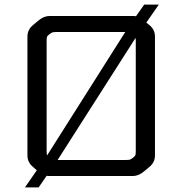

<svg xmlns="http://www.w3.org/2000/svg" viewBox="-20 -770 804 840"><path d="M196 -700H562Q571 -700 575 -699L611 -750H675L620 -671L634 -660Q658 -640 658 -610V-90Q658 -60 634 -40L610 -20Q586 0 562 0H196Q188 0 184 -1L149 50H89L141 -25L124 -40Q100 -60 100 -90V-610Q100 -640 124 -660L148 -680Q172 -700 196 -700ZM528 -630H233Q215 -630 210 -628.5Q205 -627 196 -620Q187 -613 185.5 -608.5Q184 -604 184 -589V-111Q184 -94 186 -90ZM574 -111V-589Q574 -600 573 -604L232 -70H525Q543 -70 548 -71.5Q553 -73 562 -80Q571 -87 572.5 -91.5Q574 -96 574 -111Z"/></svg>

Font: Electrolize
Style: Regular
Weight: 400
Designer: Valery Zaveryaev
Foundry: Cyreal (www.cyreal.org)
Version: Version 1.002